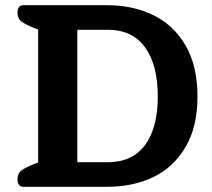

<svg xmlns="http://www.w3.org/2000/svg" viewBox="-20 -715 813 735"><path d="M47 -29Q47 -50 61 -61.5Q75 -73 113 -88L126 -93V-602L113 -607Q75 -622 61 -633.5Q47 -645 47 -666Q47 -681 53 -688Q59 -695 69 -695H392Q488 -695 566 -657.5Q644 -620 690 -541.5Q736 -463 736 -346Q736 -229 690 -151.5Q644 -74 566.5 -37Q489 0 392 0H69Q59 0 53 -7Q47 -14 47 -29ZM392 -94Q487 -94 535.5 -160Q584 -226 584 -346Q584 -466 535.5 -533.5Q487 -601 392 -601H276V-94Z"/></svg>

Font: Maitree
Style: Bold
Weight: 700
Designer: CadsonDemak Team
Foundry: CadsonDemak
Version: Version 1.002